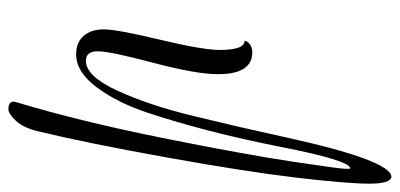

<svg xmlns="http://www.w3.org/2000/svg" viewBox="-298 -329 950 456"><g transform="rotate(-90 177.0 -101.0)"><path d="M276 -395.2Q304 -395.2 319.6 -377.6Q335.2 -360 335.2 -329.2Q335.2 -298.4 310.8 -196.4Q286.4 -94.4 286.4 -54.4Q286.4 4.8 308 4.8Q308 11.2 300 17.2Q292 23.2 280.8 23.2Q228.8 23.2 228.8 -58.4Q228.8 -109.6 256 -212.4Q283.2 -315.2 283.2 -343.6Q283.2 -372 260.8 -372Q224 -372 189.6 -297.2Q155.2 -222.4 129.2 -115.6Q103.2 -8.8 80 97.6Q24 353.6 -15.2 353.6Q-31.2 351.2 -31.2 300.8Q-31.2 250.4 -17.2 130.4Q-3.2 10.4 31.2 -180.8Q65.6 -372 92.8 -484Q100.8 -519.2 117.6 -537.6Q134.4 -556 145.6 -556Q168 -556 162.4 -537.6Q116.8 -386.4 77.2 -189.2Q37.6 8 20.8 120.8Q4 233.6 4 244.8Q4 256 4.8 256Q24 256 56.8 87.2Q91.2 -86.4 137.6 -226.4Q161.6 -298.4 198 -346.8Q234.4 -395.2 276 -395.2Z"/></g></svg>

Font: Euphoria Script
Style: Regular
Weight: 400
Designer: Sabrina Mariela Lopez
Foundry: Sabrina Mariela Lopez
Version: Version 1.002